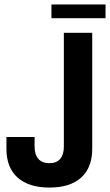

<svg xmlns="http://www.w3.org/2000/svg" viewBox="-20 -834 496 866"><path d="M212 -752V-814H456V-752ZM203 12Q110 12 59.5 -33Q9 -78 9 -163V-216H136V-173Q136 -137 153 -117.5Q170 -98 203 -98Q235 -98 251.5 -117.5Q268 -137 268 -173V-686H396V-163Q396 -78 346 -33Q296 12 203 12Z"/></svg>

Font: AXENEO7
Style: Regular
Weight: 400
Designer: Hector Gatti, Simon Guibord
Foundry: Omnibus-Type, Jean-Christophe Thérien
Version: Version 1.000